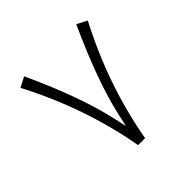

<svg xmlns="http://www.w3.org/2000/svg" viewBox="-156 -754 899 899"><g transform="rotate(-45 293.0 -304.5)"><path d="M307.1 -169.4Q347.7 -350.1 465.8 -607.4L516.1 -581.1Q369.1 -299.8 316.4 -2H270Q217.3 -299.8 70.3 -581.1L120.6 -607.4Q238.3 -352.1 278.8 -169.4L293 -105.5Z"/></g></svg>

Font: Shabnam Thin FD-WOL
Style: Thin-FD-WOL
Weight: 100
Foundry: DejaVu fonts team - Redesigned by Saber Rastikerdar - Based on Vazir font
Version: Version 5.0.1